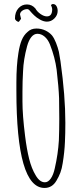

<svg xmlns="http://www.w3.org/2000/svg" viewBox="-20 -908 408 949"><path d="M61 -460V-500Q61 -584 71 -646Q77 -685 87.5 -710Q98 -735 116 -750Q133 -767 160 -767Q184 -767 204 -757.5Q224 -748 237 -733Q248 -719 257 -696Q266 -673 271 -652L279 -605Q303 -434 303 -302V-299Q303 -249 301 -207Q299 -157 290 -102Q286 -75 278.5 -55Q271 -35 259 -15Q238 21 200 21Q61 21 61 -460ZM251 -77Q267 -147 271 -214Q273 -268 273 -319V-323L272 -423Q270 -477 260 -563Q252 -624 227 -688Q217 -713 200.5 -727Q184 -741 165 -741Q148 -741 135 -725Q122 -709 114 -680Q96 -613 94 -556Q91 -507 91 -455V-406Q91 -339 104 -236Q112 -171 124 -123Q136 -75 156 -42Q176 -7 202 -7Q218 -7 231 -25.5Q244 -44 251 -77ZM54 -817Q54 -848 71 -867Q88 -886 113 -886Q138 -886 155 -866Q163 -851 180 -839Q197 -827 212 -827Q238 -827 238 -863L236 -873L232 -882Q235 -888 242 -888Q253 -888 259 -878Q265 -868 265 -854Q265 -833 249 -817Q233 -801 212 -801Q196 -801 178 -811Q160 -821 149 -832Q141 -839 123 -860L116 -863Q101 -863 90 -855Q79 -847 79 -836L84 -815L73 -800Q67 -800 60.5 -805.5Q54 -811 54 -817Z"/></svg>

Font: Amatic SC
Style: Regular
Weight: 400
Designer: Multiple Designers
Foundry: Vernon Adams
Version: Version 2.505